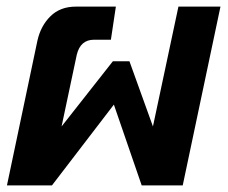

<svg xmlns="http://www.w3.org/2000/svg" viewBox="-20 -560 690 580"><path d="M1 0 93 -437Q103 -482 132.5 -511Q162 -540 209 -540H330L315 -440H264Q223 -440 212 -395L166 -178L321 -375H371L442 -178L519 -540H646L532 0H408L324 -244L137 0Z"/></svg>

Font: Kanit Medium
Style: Italic
Weight: 500
Italic angle: -12°
Designer: Katatrad Team
Foundry: CadsonDemak
Version: Version 2.000; ttfautohint (v1.8.3)